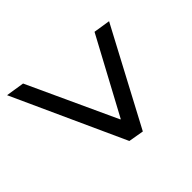

<svg xmlns="http://www.w3.org/2000/svg" viewBox="-129 -663 756 756"><g transform="rotate(45 248.5 -285.0)"><path d="M-1 -40 11 -117 382 -288V-290L66 -460L77 -530L478 -317L467 -253Z"/></g></svg>

Font: Nunito Sans 7pt Condensed Medium
Style: Italic
Weight: 500
Width: 3
Italic angle: -9°
Designer: Vernon Adams
Foundry: Vernon Adams
Version: Version 3.101;gftools[0.9.27]